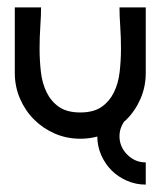

<svg xmlns="http://www.w3.org/2000/svg" viewBox="-20 -375 434 519"><path d="M323 -56Q314 -46 308.5 -33.5Q303 -21 303 -7Q303 22 324 43Q345 64 374 64V124Q347 124 323 113.5Q299 103 281.5 85.5Q264 68 253.5 44Q243 20 243 -7Q243 -33 253 -56.5Q263 -80 281 -99ZM197 0Q160 0 128 -14Q96 -28 72 -52Q48 -76 34 -108.5Q20 -141 20 -178V-355H91Q91 -333 89 -304Q87 -275 87 -243.5Q87 -212 90.5 -181Q94 -150 106 -125.5Q118 -101 139.5 -86Q161 -71 197 -71Q233 -71 254.5 -86Q276 -101 288 -125.5Q300 -150 303.5 -181Q307 -212 307 -243.5Q307 -275 305 -304Q303 -333 303 -355H374V-178Q374 -141 360 -108.5Q346 -76 322 -52Q298 -28 266 -14Q234 0 197 0Z"/></svg>

Font: Googee
Style: Regular
Weight: 400
Designer: Peter Wiegel
Foundry: CATFonts Peter Wiegel
Version: 1.000